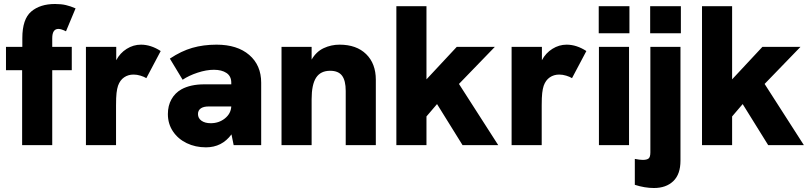

<svg xmlns="http://www.w3.org/2000/svg" viewBox="-20 -728 4065 963"><path d="M91 -376H10V-493H92V-537Q92 -632 136.5 -670Q181 -708 256 -708Q287 -708 310.5 -702.5Q334 -697 359 -686L311 -571Q287 -583 273 -583Q242 -583 242 -536V-493H340V-376H242V0H91Z M411 -493H563V-426Q582 -462 615.5 -483Q649 -504 687 -504Q737 -504 786 -472L714 -336Q703 -343 685 -348.5Q667 -354 650 -354Q623 -354 602.5 -340Q582 -326 572 -298Q567 -283 564.5 -261.5Q562 -240 562 -199V0H411Z M1141 -54Q1093 11 1013 11Q960 11 916.5 -10Q873 -31 847.5 -69Q822 -107 822 -156Q822 -198 840 -230Q858 -262 890 -280Q936 -305 1004 -305H1140V-313Q1140 -346 1116 -362Q1092 -378 1053 -378Q1015 -378 971 -363.5Q927 -349 896 -328L832 -434Q889 -472 944.5 -488Q1000 -504 1066 -504Q1170 -504 1230 -452.5Q1290 -401 1290 -313V0H1152ZM1037 -110Q1078 -110 1108 -134Q1138 -158 1140 -194H1026Q1002 -194 988 -185Q973 -175 973 -156Q973 -135 990.5 -122.5Q1008 -110 1037 -110Z M1392 -493H1543V-429Q1566 -469 1603.5 -486.5Q1641 -504 1683 -504Q1768 -504 1816.5 -456.5Q1865 -409 1865 -328V0H1714V-272Q1714 -324 1695.5 -348.5Q1677 -373 1636 -373Q1588 -373 1565.5 -338.5Q1543 -304 1543 -230V0H1392Z M2172 -206 2119 -144V0H1968V-697H2119V-330L2271 -493H2462L2282 -307L2479 0H2300Z M2546 -493H2698V-426Q2717 -462 2750.5 -483Q2784 -504 2822 -504Q2872 -504 2921 -472L2849 -336Q2838 -343 2820 -348.5Q2802 -354 2785 -354Q2758 -354 2737.5 -340Q2717 -326 2707 -298Q2702 -283 2699.5 -261.5Q2697 -240 2697 -199V0H2546Z M2984 -493H3135V0H2984ZM2983 -697H3137V-561H2983Z M3164 199V69Q3189 74 3204 74Q3224 74 3233 67Q3242 60 3242 36V-493H3393V78Q3393 146 3357 180.5Q3321 215 3260 215Q3214 215 3164 199ZM3241 -697H3395V-561H3241Z M3705 -206 3652 -144V0H3501V-697H3652V-330L3804 -493H3995L3815 -307L4012 0H3833Z"/></svg>

Font: Hanken Grotesk Black
Style: Regular
Weight: 900
Designer: Alfredo Marco Pradil
Foundry: Hanken Design Co.
Version: Version 3.014